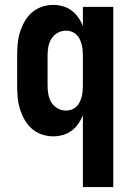

<svg xmlns="http://www.w3.org/2000/svg" viewBox="-20 -548 540 783"><path d="M318 215V-78Q311 -60 299.5 -43.5Q288 -27 272 -15Q256 -3 236.5 2.5Q217 8 197 8Q173 8 150 0Q127 -8 109 -24Q91 -40 79.5 -61Q68 -82 61 -105Q54 -128 52 -152Q50 -176 50 -200V-320Q50 -344 52 -368Q54 -392 61 -415Q68 -438 79.5 -459Q91 -480 109 -496Q127 -512 150 -520Q173 -528 197 -528Q217 -528 236.5 -522.5Q256 -517 272 -505Q288 -493 299.5 -476.5Q311 -460 318 -442V-520H442V215ZM249 -97Q261 -97 272 -101Q283 -105 291.5 -113Q300 -121 305 -131.5Q310 -142 313 -153.5Q316 -165 317 -176.5Q318 -188 318 -200V-320Q318 -332 317 -343.5Q316 -355 313 -366.5Q310 -378 305 -388.5Q300 -399 291.5 -407Q283 -415 272 -419Q261 -423 249 -423Q231 -423 215 -414Q199 -405 189.5 -389.5Q180 -374 177 -356Q174 -338 174 -320V-200Q174 -182 177 -164Q180 -146 189.5 -130.5Q199 -115 215 -106Q231 -97 249 -97Z"/></svg>

Font: Iosevka SS04 Extrabold
Style: Regular
Weight: 800
Monospace: yes
Designer: Belleve Invis
Foundry: Belleve Invis
Version: Version 19.0.0; ttfautohint (v1.8.4)